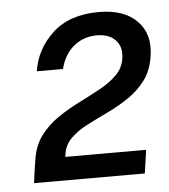

<svg xmlns="http://www.w3.org/2000/svg" viewBox="-41 -883 473 537"><g transform="rotate(-5 195.5 -614.5)"><path d="M33.5 -384 39 -425 42.5 -446Q48 -487 68.5 -514.8Q89 -542.5 118.2 -562.5Q147.5 -582.5 179 -598.2Q210.5 -614 239 -629.5Q267.5 -645 287 -664.5Q306.5 -684 310 -711Q314.5 -742 296.8 -761.2Q279 -780.5 244 -780.5Q207 -780.5 179.5 -758Q152 -735.5 142 -695H68.5Q78 -757 125.5 -801Q173 -845 255.5 -845Q326 -845 362.2 -808.2Q398.5 -771.5 389.5 -711.5Q384 -671 363.8 -643.5Q343.5 -616 315.2 -597Q287 -578 256 -563.2Q225 -548.5 197.2 -534.2Q169.5 -520 150.5 -501.5Q131.5 -483 128 -456L127 -449.5H354L344.5 -384Z"/></g></svg>

Font: Public Sans Thin SemiBold
Style: Italic
Weight: 600
Italic angle: -8°
Version: Version 2.001